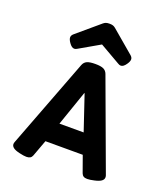

<svg xmlns="http://www.w3.org/2000/svg" viewBox="-149 -923 898 1034"><g transform="rotate(20 300.0 -406.5)"><path d="M166.5 -628.4Q151.9 -628.4 137.2 -649.4Q125 -666.5 125 -678.7Q125 -689.9 135.7 -699.2L265.1 -809.1Q272 -814.9 279.5 -817.6Q287.1 -820.3 299.8 -820.3Q312.5 -820.3 320.1 -817.6Q327.6 -814.9 334.5 -809.1L463.9 -699.2Q474.6 -689.9 474.6 -678.7Q474.6 -666.5 462.4 -649.4Q447.8 -628.4 433.1 -628.4Q425.3 -628.4 417 -633.8L299.8 -701.2L182.6 -633.8Q174.3 -628.4 166.5 -628.4ZM562 -34.7Q562 -22.5 550.3 -13.7Q538.6 -4.9 512.2 1Q487.3 6.8 472.2 6.8Q458.5 6.8 450.7 2Q442.9 -2.9 439 -13.2L405.3 -107.4H191.4L156.7 -13.2Q152.8 -2.9 144.8 2Q136.7 6.8 123.5 6.8Q108.9 6.8 84 1Q57.6 -4.9 46.1 -13.7Q34.7 -22.5 34.7 -34.2Q34.7 -40 37.6 -47.4L232.4 -558.6Q239.3 -576.2 254.9 -583.3Q270.5 -590.3 302.2 -590.3Q334 -590.3 349.4 -583Q364.7 -575.7 371.1 -558.6L559.6 -47.4Q562 -42 562 -34.7ZM230 -222.2H368.7L301.3 -422.4H299.3Z"/></g></svg>

Font: Courier Prime Sans
Style: Bold
Weight: 700
Designer: Alan Dague-Greene
Foundry: Quote-Unquote Apps
Version: Version 3.020